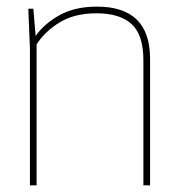

<svg xmlns="http://www.w3.org/2000/svg" viewBox="-20 -556 530 576"><path d="M430.2 0H410.2V-375Q410.2 -451.2 375 -483.6Q339.8 -516.1 269 -516.1Q203.6 -516.1 158.9 -488.8Q114.3 -461.4 89.8 -422.9V0H69.8V-410.2L64.9 -529.8H80.1L86.9 -448.2Q113.3 -485.4 158.9 -510.7Q204.6 -536.1 271 -536.1Q430.2 -536.1 430.2 -379.9Z"/></svg>

Font: Cooper Hewitt
Style: Thin
Weight: 701
Designer: Village Type and Design LLC
Foundry: Cooper Hewitt Smithsonian Design Museum
Version: 1.000